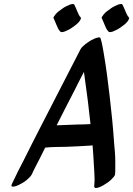

<svg xmlns="http://www.w3.org/2000/svg" viewBox="-20 -932 663 956"><path d="M548 -222C543 -299 535 -376 526 -453C518 -523 509 -594 497 -664C492 -690 489 -717 480 -743C478 -745 476 -746 473 -746C471 -746 470 -746 468 -745C456 -743 444 -737 433 -731C424 -726 415 -719 406 -713C397 -705 385 -696 380 -685L182 -300C153 -244 125 -188 97 -132C79 -97 61 -63 45 -28C43 -24 41 -21 40 -17C39 -15 37 -11 37 -8C37 -5 38 -3 42 -3H46C54 -3 64 -7 71 -10C86 -17 100 -25 112 -35L123 -45C129 -50 134 -56 138 -63C150 -90 165 -117 178 -143L205 -197C240 -201 275 -200 309 -201C349 -203 389 -204 429 -207C433 -208 437 -208 441 -208C444 -173 446 -137 448 -101C449 -81 451 -60 451 -40C451 -28 450 -16 449 -4C449 2 453 4 458 4C471 4 493 -8 497 -11C511 -19 524 -28 535 -39C543 -47 552 -56 553 -64C554 -74 554 -85 554 -96V-128C554 -159 551 -191 548 -222ZM364 -312C330 -310 296 -310 262 -308C291 -366 321 -424 351 -482C366 -513 382 -543 398 -574L402 -544C413 -469 422 -395 430 -320V-314C408 -313 386 -312 364 -312ZM605 -875C600 -886 596 -898 590 -909C589 -911 586 -912 583 -912C577 -912 571 -910 568 -909C555 -904 541 -897 529 -888C517 -880 505 -871 496 -860C494 -858 494 -857 494 -857C494 -857 492 -854 492 -854C489 -850 486 -847 486 -843C486 -842 487 -840 488 -839C493 -829 497 -817 502 -806C506 -796 511 -784 520 -775C522 -773 525 -772 528 -772C533 -772 538 -774 542 -775C555 -780 569 -787 581 -796C593 -804 605 -813 614 -824C616 -826 623 -836 623 -842C623 -843 623 -844 622 -845C614 -853 610 -864 605 -875ZM365 -875C360 -886 356 -898 350 -909C349 -911 346 -912 343 -912C337 -912 331 -910 328 -909C315 -904 301 -897 289 -888C277 -880 265 -871 256 -860C254 -858 254 -857 254 -857C254 -857 252 -854 252 -854C249 -850 246 -847 246 -843C246 -842 247 -840 248 -839C253 -829 257 -817 262 -806C266 -796 271 -784 280 -775C282 -773 285 -772 288 -772C293 -772 298 -774 302 -775C315 -780 329 -787 341 -796C353 -804 365 -813 374 -824C376 -826 383 -836 383 -842C383 -843 383 -844 382 -845C374 -853 370 -864 365 -875Z"/></svg>

Font: Petaluma Script
Style: Regular
Weight: 400
Designer: Daniel Spreadbury
Foundry: Steinberg Media Technologies GmbH
Version: Version 1.10